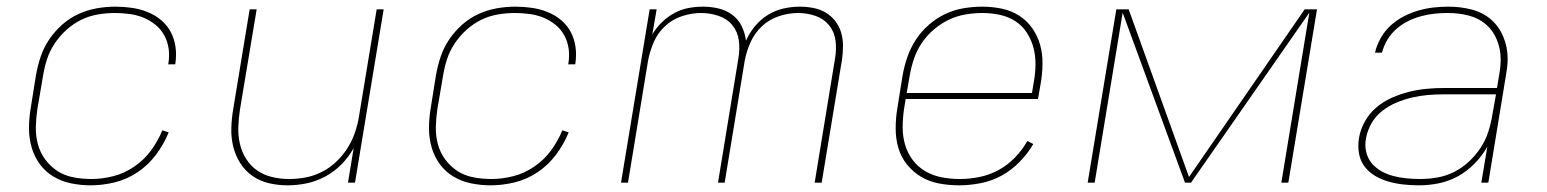

<svg xmlns="http://www.w3.org/2000/svg" viewBox="-20 -548 4640 576"><path d="M252 8Q222 8 193 2Q164 -4 140 -18.5Q116 -33 99.5 -55.5Q83 -78 75 -105.5Q67 -133 67 -163Q67 -193 72 -223L88 -323Q93 -351 102 -378Q111 -405 127.5 -429.5Q144 -454 166.5 -474Q189 -494 215.5 -506Q242 -518 270 -523Q298 -528 326 -528Q351 -528 375.5 -524.5Q400 -521 422.5 -512Q445 -503 463 -488Q481 -473 492 -452.5Q503 -432 506.5 -407.5Q510 -383 506 -357L505 -355H484L485 -357Q489 -380 486 -401.5Q483 -423 473 -441.5Q463 -460 446.5 -473.5Q430 -487 410.5 -495Q391 -503 369 -506Q347 -509 324 -509Q299 -509 273 -504.5Q247 -500 223.5 -488.5Q200 -477 179.5 -458.5Q159 -440 144 -417.5Q129 -395 121 -370Q113 -345 109 -320L92 -220Q88 -193 87.5 -166Q87 -139 94 -114Q101 -89 116.5 -68.5Q132 -48 153 -34.5Q174 -21 200.5 -16Q227 -11 254 -11Q287 -11 320 -19.5Q353 -28 382.5 -48Q412 -68 433 -96.5Q454 -125 467 -157L486 -151Q472 -116 448.5 -84.5Q425 -53 393 -31.5Q361 -10 324.5 -1Q288 8 252 8Z M843 8Q814 8 786.5 1.5Q759 -5 737 -20.5Q715 -36 700.5 -59Q686 -82 679.5 -109Q673 -136 674 -165Q675 -194 680 -223L729 -520H750L700 -220Q696 -194 695 -168Q694 -142 699.5 -117.5Q705 -93 718 -72Q731 -51 751 -37Q771 -23 796 -17Q821 -11 847 -11Q871 -11 896 -15.5Q921 -20 945 -32Q969 -44 988.5 -62.5Q1008 -81 1022 -103Q1036 -125 1044.5 -149.5Q1053 -174 1057 -199L1110 -520H1131L1045 0H1024L1041 -104Q1027 -78 1005 -55.5Q983 -33 956 -18.5Q929 -4 900 2Q871 8 843 8Z M1452 8Q1422 8 1393 2Q1364 -4 1340 -18.5Q1316 -33 1299.5 -55.5Q1283 -78 1275 -105.5Q1267 -133 1267 -163Q1267 -193 1272 -223L1288 -323Q1293 -351 1302 -378Q1311 -405 1327.5 -429.5Q1344 -454 1366.5 -474Q1389 -494 1415.5 -506Q1442 -518 1470 -523Q1498 -528 1526 -528Q1551 -528 1575.5 -524.5Q1600 -521 1622.5 -512Q1645 -503 1663 -488Q1681 -473 1692 -452.5Q1703 -432 1706.5 -407.5Q1710 -383 1706 -357L1705 -355H1684L1685 -357Q1689 -380 1686 -401.5Q1683 -423 1673 -441.5Q1663 -460 1646.5 -473.5Q1630 -487 1610.5 -495Q1591 -503 1569 -506Q1547 -509 1524 -509Q1499 -509 1473 -504.5Q1447 -500 1423.5 -488.5Q1400 -477 1379.5 -458.5Q1359 -440 1344 -417.5Q1329 -395 1321 -370Q1313 -345 1309 -320L1292 -220Q1288 -193 1287.5 -166Q1287 -139 1294 -114Q1301 -89 1316.5 -68.5Q1332 -48 1353 -34.5Q1374 -21 1400.5 -16Q1427 -11 1454 -11Q1487 -11 1520 -19.5Q1553 -28 1582.5 -48Q1612 -68 1633 -96.5Q1654 -125 1667 -157L1686 -151Q1672 -116 1648.5 -84.5Q1625 -53 1593 -31.5Q1561 -10 1524.5 -1Q1488 8 1452 8Z M1843 0 1929 -520H1950L1937 -445Q1949 -465 1966 -481.5Q1983 -498 2003.5 -509Q2024 -520 2045.5 -524Q2067 -528 2089 -528Q2113 -528 2136 -522.5Q2159 -517 2177 -503.5Q2195 -490 2205 -469.5Q2215 -449 2218 -426Q2228 -449 2245 -469.5Q2262 -490 2284 -503.5Q2306 -517 2330.5 -522.5Q2355 -528 2379 -528H2380Q2400 -528 2420.5 -524Q2441 -520 2457.5 -510Q2474 -500 2486 -484.5Q2498 -469 2503.5 -450Q2509 -431 2509 -410.5Q2509 -390 2506 -369L2445 0H2424L2485 -372Q2490 -400 2486.5 -426.5Q2483 -453 2467 -472.5Q2451 -492 2426 -500.5Q2401 -509 2374 -509Q2346 -509 2317 -499.5Q2288 -490 2266 -469.5Q2244 -449 2231.5 -421Q2219 -393 2214 -365L2154 0H2134L2195 -372Q2200 -400 2196.5 -426.5Q2193 -453 2177 -472.5Q2161 -492 2135.5 -500.5Q2110 -509 2083 -509Q2055 -509 2026 -499.5Q1997 -490 1975 -469.5Q1953 -449 1941 -421Q1929 -393 1924 -365L1864 0Z M2857 8Q2827 8 2797.5 2.5Q2768 -3 2743.5 -17.5Q2719 -32 2701 -54.5Q2683 -77 2675 -104.5Q2667 -132 2667 -162.5Q2667 -193 2672 -223L2688 -323Q2693 -351 2702.5 -378Q2712 -405 2728 -429.5Q2744 -454 2767 -474Q2790 -494 2817 -506.5Q2844 -519 2872 -523.5Q2900 -528 2927 -528Q2957 -528 2985.5 -522Q3014 -516 3037.5 -501Q3061 -486 3077 -463Q3093 -440 3100.5 -413Q3108 -386 3107.5 -356Q3107 -326 3102 -297L3094 -251H2697L2692 -220Q2688 -193 2688 -165.5Q2688 -138 2695.5 -113Q2703 -88 2718.5 -67.5Q2734 -47 2756.5 -34Q2779 -21 2805.5 -16Q2832 -11 2860 -11Q2889 -11 2918.5 -17Q2948 -23 2975 -37.5Q3002 -52 3024.5 -75Q3047 -98 3062 -125L3080 -116Q3063 -87 3038.5 -62Q3014 -37 2984.5 -21Q2955 -5 2922 1.5Q2889 8 2857 8ZM3076 -269 3081 -300Q3086 -326 3086.5 -353Q3087 -380 3080.5 -404.5Q3074 -429 3060.5 -450Q3047 -471 3026 -484.5Q3005 -498 2979.5 -503.5Q2954 -509 2927 -509Q2902 -509 2876 -504.5Q2850 -500 2826 -488.5Q2802 -477 2781 -459Q2760 -441 2745 -418.5Q2730 -396 2721.5 -370.5Q2713 -345 2709 -320L2700 -269Z M3243 0 3329 -520H3366L3547 -17L3894 -520H3931L3845 0H3824L3908 -510L3553 0H3535L3348 -510L3264 0Z M4237 8Q4214 8 4191 5.5Q4168 3 4146.5 -3Q4125 -9 4106 -20Q4087 -31 4074 -48Q4061 -65 4057 -87.5Q4053 -110 4057 -134Q4061 -159 4074.5 -183.5Q4088 -208 4109.5 -226Q4131 -244 4156 -255Q4181 -266 4207 -272.5Q4233 -279 4259 -281.5Q4285 -284 4311 -284H4471L4478 -326Q4480 -337 4481 -348Q4482 -359 4482 -369V-370Q4482 -401 4470.5 -429Q4459 -457 4437 -475.5Q4415 -494 4385.5 -501.5Q4356 -509 4324 -509Q4304 -509 4284 -507Q4264 -505 4243.5 -499.5Q4223 -494 4204 -484.5Q4185 -475 4169 -461Q4153 -447 4142 -428.5Q4131 -410 4126 -390H4105Q4110 -412 4122 -433.5Q4134 -455 4152 -471.5Q4170 -488 4191.5 -499Q4213 -510 4235.5 -516.5Q4258 -523 4280.5 -525.5Q4303 -528 4326 -528Q4361 -528 4394.5 -519.5Q4428 -511 4452.5 -490Q4477 -469 4490 -437.5Q4503 -406 4503 -372Q4503 -359 4501.5 -347Q4500 -335 4498 -323L4445 0H4424L4442 -108Q4427 -81 4404 -57.5Q4381 -34 4353.5 -19Q4326 -4 4296 2Q4266 8 4237 8ZM4241 -11Q4266 -11 4292 -15.5Q4318 -20 4342 -32Q4366 -44 4386.5 -63Q4407 -82 4422 -105Q4437 -128 4445 -153Q4453 -178 4457 -203L4468 -265H4311Q4288 -265 4264 -263Q4240 -261 4216.5 -255.5Q4193 -250 4170 -240.5Q4147 -231 4127 -215.5Q4107 -200 4094.5 -178Q4082 -156 4078 -133Q4074 -112 4078.5 -92.5Q4083 -73 4095 -58.5Q4107 -44 4124 -34.5Q4141 -25 4160 -20Q4179 -15 4199.5 -13Q4220 -11 4241 -11Z"/></svg>

Font: Iosevka Aile Thin
Style: Italic
Weight: 100
Italic angle: -9°
Designer: Belleve Invis
Foundry: Belleve Invis
Version: Version 31.1.0; ttfautohint (v1.8.4)